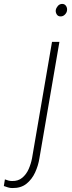

<svg xmlns="http://www.w3.org/2000/svg" viewBox="-145 -741 367 975"><path d="M119.1 -528.3H156.7L55.2 62.5Q49.3 100.1 33.2 135Q17.1 169.9 -11 192.4Q-39.1 214.8 -83 213.9Q-93.8 213.9 -104.5 210.7Q-115.2 207.5 -125.5 203.6L-120.1 169.9Q-111.3 173.3 -102.5 175.8Q-93.8 178.2 -84 178.2Q-52.7 179.2 -31.7 161.4Q-10.7 143.6 0.7 117.2Q12.2 90.8 17.6 63ZM138.2 -689.9Q140.1 -700.7 148.7 -710.7Q157.2 -720.7 170.4 -721.2Q183.6 -721.2 190.4 -710.7Q197.3 -700.2 195.3 -688Q194.3 -677.2 185.1 -667.5Q175.8 -657.7 163.6 -657.7Q149.9 -657.2 143.3 -667.7Q136.7 -678.2 138.2 -689.9Z"/></svg>

Font: Roboto Condensed ExtraLight
Style: Italic
Weight: 250
Italic angle: -12°
Designer: Christian Robertson
Foundry: Google
Version: Version 3.008; 2023